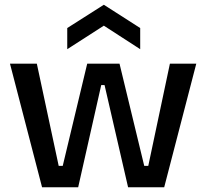

<svg xmlns="http://www.w3.org/2000/svg" viewBox="-20 -788 868 808"><path d="M157 0 22 -520H135L227 -90H244L347 -520H483L587 -90H604L695 -520H806L671 0H519L420 -430H406L309 0ZM263 -581V-670L417 -768L570 -670V-581L417 -680Z"/></svg>

Font: Bricolage Grotesque 12pt Medium
Style: Regular
Weight: 500
Designer: Mathieu Triay
Foundry: Atelier Triay
Version: Version 1.001; ttfautohint (v1.8.4.7-5d5b);gftools[0.9.33.de